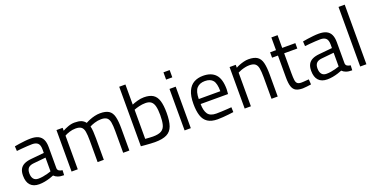

<svg xmlns="http://www.w3.org/2000/svg" viewBox="-24 -1441 4251 2174"><g transform="rotate(-20 2102.0 -353.5)"><path d="M181 10.2Q112.8 10.2 76.6 -28.7Q40.4 -67.6 40.4 -143Q40.4 -191.7 57.2 -222.3Q74 -252.9 107.9 -269.5Q141.8 -286 193.2 -290.6L349.9 -305.8V-349.4Q349.9 -401.1 327.3 -422.6Q304.7 -444 259.8 -444Q234.6 -444 200 -441.7Q165.4 -439.3 131 -436.6Q96.6 -433.9 71.2 -430.7L67.8 -487.8Q91.4 -492.6 125.6 -497.6Q159.8 -502.6 196.3 -506.4Q232.8 -510.2 264.2 -510.2Q320.8 -510.2 356 -492.7Q391.3 -475.2 408 -439.7Q424.7 -404.2 424.7 -349.4V-93.5Q426.7 -71.5 442.9 -61.9Q459.2 -52.3 482.8 -49.5L480 9.6Q458.6 9.6 440.8 7.3Q422.9 5 407.3 -0.6Q394.1 -5.2 382.7 -12.4Q371.3 -19.6 360.9 -29.6Q341.7 -21.4 312 -12Q282.4 -2.6 248.4 3.8Q214.4 10.2 181 10.2ZM193.3 -52.7Q220.6 -52.7 249.7 -57.6Q278.8 -62.5 305.3 -69.8Q331.9 -77.1 349.9 -83.7V-249.3L202.1 -234.7Q156.9 -230.3 136.8 -208.5Q116.8 -186.6 116.8 -144.6Q116.8 -101.3 135.8 -77Q154.9 -52.7 193.3 -52.7Z M573.2 0V-500H647.6V-464.8Q672.4 -479.6 713.2 -494.9Q754.1 -510.2 793.1 -510.2Q843.4 -510.2 873.6 -498.1Q903.8 -486 923.5 -459Q942.9 -470.2 971.9 -482.1Q1000.9 -494 1034.7 -502.1Q1068.6 -510.2 1101 -510.2Q1169 -510.2 1205.7 -486.4Q1242.4 -462.6 1256.1 -408.8Q1269.8 -355 1269.8 -264.4V0H1195V-261.6Q1195 -327.7 1187.7 -367.4Q1180.3 -407 1157.8 -424.9Q1135.3 -442.8 1089.8 -442.8Q1049.2 -442.8 1010 -430.4Q970.7 -417.9 949.5 -405.9Q956.9 -379.5 959.4 -340.5Q961.9 -301.5 961.9 -259.6V0H887.1V-257.6Q887.1 -326.5 879.9 -367Q872.7 -407.5 850.2 -425.1Q827.8 -442.8 781.8 -442.8Q742.9 -442.8 705.4 -430.6Q667.9 -418.3 648 -405.7V0Z M1576.1 10.2Q1554.3 10.2 1523.7 8.3Q1493 6.4 1462.6 4Q1432.2 1.6 1408.6 -0.8V-717.9H1483.4V-475.4Q1508 -486.8 1549.3 -498.5Q1590.7 -510.2 1629.6 -510.2Q1697.6 -510.2 1737.9 -484.6Q1778.1 -459 1795.3 -403.3Q1812.5 -347.6 1812.5 -257.6Q1812.5 -159 1791.5 -100.2Q1770.5 -41.4 1718.8 -15.6Q1667 10.2 1576.1 10.2ZM1575.5 -57.2Q1644.2 -57.2 1678.6 -78.1Q1712.9 -99.1 1724.3 -143.6Q1735.7 -188 1735.7 -257.6Q1735.7 -322.4 1725.7 -363.2Q1715.7 -404.1 1691 -423.5Q1666.3 -442.8 1622.4 -442.8Q1584.3 -442.8 1545.3 -433.2Q1506.3 -423.5 1483.4 -413.7V-62.4Q1504.9 -60.8 1532.9 -59Q1560.9 -57.2 1575.5 -57.2Z M1935.2 0V-500H2010V0ZM1935.2 -612.4V-700H2010V-612.4Z M2330.4 10.2Q2256 9.6 2212.4 -19.3Q2168.8 -48.2 2150.2 -105.4Q2131.6 -162.6 2131.6 -247.2Q2131.6 -342.2 2157.8 -400.1Q2184 -458 2230.9 -484.1Q2277.8 -510.2 2341.2 -510.2Q2440.4 -510.2 2491.4 -454.6Q2542.5 -399 2542.5 -275.8L2538.4 -218.7H2208Q2208.4 -139 2237 -97.7Q2265.7 -56.4 2339.5 -56.4Q2367.1 -56.4 2400.7 -57.9Q2434.3 -59.4 2466.9 -61.4Q2499.5 -63.4 2522.7 -65.4L2524.7 -6.4Q2500.7 -2.8 2466.5 1Q2432.2 4.8 2396.2 7.5Q2360.2 10.2 2330.4 10.2ZM2207.5 -278.9H2467.3Q2467.3 -372.1 2437 -409.5Q2406.7 -446.9 2341.2 -446.9Q2277 -446.9 2242.5 -408.4Q2208 -369.9 2207.5 -278.9Z M2659.2 0V-500H2733.6V-464.8Q2751 -475 2776.7 -485.2Q2802.5 -495.4 2832 -502.8Q2861.5 -510.2 2888.5 -510.2Q2957.3 -510.2 2993.8 -485.6Q3030.3 -461 3043.8 -407.2Q3057.3 -353.4 3057.3 -264.4V0H2982.5V-261.6Q2982.5 -327.7 2975.1 -367.4Q2967.7 -407 2944.8 -424.9Q2922 -442.8 2875.2 -442.8Q2849.2 -442.8 2822.2 -436.8Q2795.1 -430.9 2772.2 -422.4Q2749.3 -413.9 2734 -405.7V0Z M3357.2 10.8Q3306.2 10.8 3275.8 -4.9Q3245.4 -20.6 3232 -60.3Q3218.5 -100 3218.5 -172V-435H3147.6V-500H3218.5V-653.4H3293.3V-500H3451.6V-435H3293.3V-196Q3293.3 -141.6 3297.5 -111.3Q3301.7 -80.9 3317.3 -68.8Q3332.9 -56.6 3365.2 -56.6Q3375.2 -56.6 3391.3 -57.7Q3407.4 -58.8 3424.4 -60.2Q3441.4 -61.6 3454.4 -62.2L3458.6 0Q3437.2 2.8 3407.2 6.8Q3377.2 10.8 3357.2 10.8Z M3653 10.2Q3584.8 10.2 3548.6 -28.7Q3512.4 -67.6 3512.4 -143Q3512.4 -191.7 3529.2 -222.3Q3546 -252.9 3579.9 -269.5Q3613.8 -286 3665.2 -290.6L3821.9 -305.8V-349.4Q3821.9 -401.1 3799.3 -422.6Q3776.7 -444 3731.8 -444Q3706.6 -444 3672 -441.7Q3637.4 -439.3 3603 -436.6Q3568.6 -433.9 3543.2 -430.7L3539.8 -487.8Q3563.4 -492.6 3597.6 -497.6Q3631.8 -502.6 3668.3 -506.4Q3704.8 -510.2 3736.2 -510.2Q3792.8 -510.2 3828 -492.7Q3863.3 -475.2 3880 -439.7Q3896.7 -404.2 3896.7 -349.4V-93.5Q3898.7 -71.5 3914.9 -61.9Q3931.2 -52.3 3954.8 -49.5L3952 9.6Q3930.6 9.6 3912.8 7.3Q3894.9 5 3879.3 -0.6Q3866.1 -5.2 3854.7 -12.4Q3843.3 -19.6 3832.9 -29.6Q3813.7 -21.4 3784 -12Q3754.4 -2.6 3720.4 3.8Q3686.4 10.2 3653 10.2ZM3665.3 -52.7Q3692.6 -52.7 3721.7 -57.6Q3750.8 -62.5 3777.3 -69.8Q3803.9 -77.1 3821.9 -83.7V-249.3L3674.1 -234.7Q3628.9 -230.3 3608.8 -208.5Q3588.8 -186.6 3588.8 -144.6Q3588.8 -101.3 3607.8 -77Q3626.9 -52.7 3665.3 -52.7Z M4051.2 0V-717.9H4126V0Z"/></g></svg>

Font: Titillium Web
Style: Bold
Weight: 700
Designer: Mohamed Gaber, Accademia di Belle Arti di Urbino
Foundry: Kief Type Foundry, Accademia di Belle Arti di Urbino
Version: Version 3.000